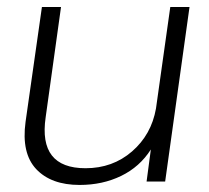

<svg xmlns="http://www.w3.org/2000/svg" viewBox="-20 -520 599 550"><path d="M208 9.8Q126.5 9.8 83.7 -35.6Q41 -81.1 53.2 -170.9L100.1 -500H154.8L110.8 -184.1Q89.4 -38.1 225.1 -38.1Q302.7 -38.1 358.2 -86.2Q413.6 -134.3 426.8 -209L467.8 -500H522.9L453.1 0H399.9L412.1 -91.8Q380.4 -42 327.1 -16.1Q273.9 9.8 208 9.8Z"/></svg>

Font: Human Sans Light
Style: Italic
Weight: 300
Italic angle: -8°
Designer: Tim Radville
Foundry: Continuum
Version: Version 1.000;FEAKit 1.0